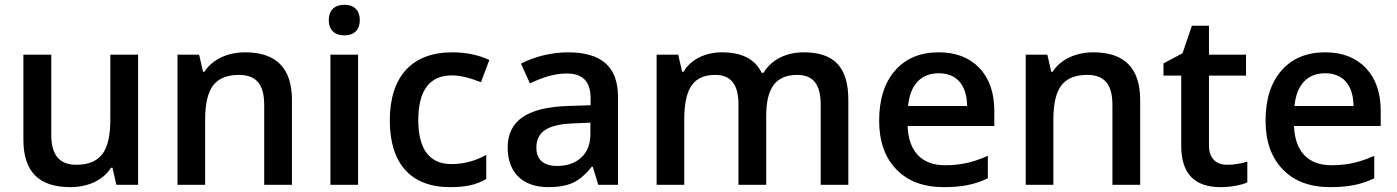

<svg xmlns="http://www.w3.org/2000/svg" viewBox="-20 -767 5800 797"><path d="M553.2 0V-540H438V-271C438 -203.1 426.8 -155.3 404.3 -126.5C381.3 -97.7 346.2 -83 297.9 -83C225.6 -83 192.9 -124.5 192.9 -207V-540H77.1V-187C77.1 -54.7 141.1 9.8 272 9.8C347.7 9.8 409.2 -20.5 440.9 -70.8H446.8L462.9 0Z M1191.9 -352.1C1191.9 -483.9 1127 -549.8 997.6 -549.8C924.8 -549.8 861.3 -520.5 828.6 -469.2H822.8L806.6 -540H716.8V0H831.5V-269C831.5 -336.4 842.8 -384.3 865.2 -413.1C887.7 -441.9 923.3 -456.1 971.7 -456.1C1044.4 -456.1 1076.7 -415.5 1076.7 -332V0H1191.9Z M1466.3 -540H1351.6V0H1466.3ZM1344.7 -683.1C1344.7 -644 1368.2 -620.1 1409.7 -620.1C1450.2 -620.1 1473.6 -644 1473.6 -683.1C1473.6 -724.1 1450.2 -747.1 1409.7 -747.1C1368.2 -747.1 1344.7 -724.1 1344.7 -683.1Z M1848.1 9.8C1914.6 9.8 1957.5 0 1998.5 -23.9V-124C1953.1 -98.6 1904.8 -85.9 1853.5 -85.9C1763.7 -85.9 1716.3 -147 1716.3 -268.1C1716.3 -392.1 1763.2 -454.1 1856.4 -454.1C1888.2 -454.1 1928.2 -444.8 1976.6 -425.8L2011.2 -518.1C1965.8 -539.1 1914.6 -549.8 1857.4 -549.8C1689.5 -549.8 1598.1 -448.7 1598.1 -267.1C1598.1 -88.9 1684.6 9.8 1848.1 9.8Z M2545.4 0V-363.8C2545.4 -492.2 2474.6 -549.8 2337.4 -549.8C2306.6 -549.8 2273.4 -545.9 2238.8 -538.1C2204.1 -529.8 2171.9 -518.1 2142.6 -502.9L2179.7 -420.9C2226.6 -442.9 2277.3 -461.9 2332.5 -461.9C2400.4 -461.9 2431.6 -427.7 2431.6 -358.9V-330.1L2338.4 -327.1C2168.9 -321.8 2087.4 -266.1 2087.4 -154.8C2087.4 -49.8 2150.4 9.8 2256.3 9.8C2297.9 9.8 2331.5 3.9 2357.9 -8.3C2384.3 -20 2410.6 -42.5 2436.5 -75.2H2440.4L2463.4 0ZM2292.5 -78.1C2235.4 -78.1 2206.5 -105.5 2206.5 -153.8C2206.5 -220.2 2253.4 -251 2361.3 -254.9L2430.7 -257.8V-210.9C2430.7 -168.9 2418 -136.2 2393.1 -113.3C2367.7 -89.8 2334 -78.1 2292.5 -78.1Z M3160.6 -286.1C3160.6 -401.4 3200.2 -456.1 3289.6 -456.1C3356 -456.1 3386.7 -415.5 3386.7 -333V0H3501.5V-352.1C3501.5 -485.4 3445.3 -549.8 3316.4 -549.8C3241.7 -549.8 3181.2 -518.1 3149.4 -464.8H3141.6C3114.7 -521.5 3059.6 -549.8 2976.6 -549.8C2908.2 -549.8 2847.2 -520.5 2817.4 -469.2H2811.5L2795.4 -540H2705.6V0H2820.3V-269C2820.3 -335.9 2830.6 -384.3 2851.6 -413.1C2872.1 -441.9 2904.3 -456.1 2948.7 -456.1C3015.1 -456.1 3045.4 -415.5 3045.4 -333V0H3160.6Z M3897.5 9.8C3971.2 9.8 4024.4 0 4080.6 -26.9V-120.1C4017.6 -92.3 3966.8 -81.1 3902.8 -81.1C3805.7 -81.1 3751 -139.2 3747.6 -244.1H4107.4V-306.2C4107.4 -381.8 4086.9 -441.4 4045.4 -484.9C4003.9 -528.3 3947.8 -549.8 3876.5 -549.8C3799.8 -549.8 3739.3 -524.4 3695.3 -474.1C3651.4 -423.8 3629.4 -354.5 3629.4 -266.1C3629.4 -180.2 3653.3 -112.8 3700.7 -64C3748 -14.6 3813.5 9.8 3897.5 9.8ZM3876.5 -462.9C3949.2 -462.9 3993.2 -416.5 3994.6 -327.1H3749.5C3757.8 -415.5 3803.7 -462.9 3876.5 -462.9Z M4712.9 -352.1C4712.9 -483.9 4647.9 -549.8 4518.6 -549.8C4445.8 -549.8 4382.3 -520.5 4349.6 -469.2H4343.8L4327.6 -540H4237.8V0H4352.5V-269C4352.5 -336.4 4363.8 -384.3 4386.2 -413.1C4408.7 -441.9 4444.3 -456.1 4492.7 -456.1C4565.4 -456.1 4597.7 -415.5 4597.7 -332V0H4712.9Z M5073.7 -83C5028.8 -83 4998.5 -108.9 4998.5 -164.1V-453.1H5152.3V-540H4998.5V-660.2H4927.7L4888.7 -545.9L4809.6 -503.9V-453.1H4883.3V-162.1C4883.3 -47.4 4937.5 9.8 5046.4 9.8C5089.4 9.8 5132.3 1.5 5157.7 -9.8V-96.2C5129.9 -87.4 5101.6 -83 5073.7 -83Z M5501.5 9.8C5575.2 9.8 5628.4 0 5684.6 -26.9V-120.1C5621.6 -92.3 5570.8 -81.1 5506.8 -81.1C5409.7 -81.1 5355 -139.2 5351.6 -244.1H5711.4V-306.2C5711.4 -381.8 5690.9 -441.4 5649.4 -484.9C5607.9 -528.3 5551.8 -549.8 5480.5 -549.8C5403.8 -549.8 5343.3 -524.4 5299.3 -474.1C5255.4 -423.8 5233.4 -354.5 5233.4 -266.1C5233.4 -180.2 5257.3 -112.8 5304.7 -64C5352.1 -14.6 5417.5 9.8 5501.5 9.8ZM5480.5 -462.9C5553.2 -462.9 5597.2 -416.5 5598.6 -327.1H5353.5C5361.8 -415.5 5407.7 -462.9 5480.5 -462.9Z"/></svg>

Font: Sahel SemiBold
Style: Bold
Weight: 600
Foundry: Saber Rastikerdar (saber.rastikerdar@gmail.com)
Version: Version 3.4.0